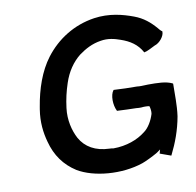

<svg xmlns="http://www.w3.org/2000/svg" viewBox="-78 -786 879 861"><g transform="rotate(-10 361.0 -355.0)"><path d="M94 -341C85 -285 91 -236 103 -193C120 -128 155 -80 208 -46C281 -2 408 9 505 -24C520 -29 555 -46 574 -57C577 -59 588 -66 594 -71L589 -53L639 -35L641 -39C665 -87 686 -142 697 -204C704 -254 702 -305 703 -349V-351L701 -353C672 -367 634 -367 591 -367C584 -367 568 -366 561 -366C554 -366 547 -366 541 -367H540C506 -367 472 -368 438 -370H435C418 -349 420 -303 433 -277L434 -275H437C465 -274 491 -272 521 -272C528 -271 535 -271 543 -271C545 -271 548 -271 555 -272H565C572 -272 579 -271 581 -270C584 -259 586 -246 584 -235C575 -205 557 -174 535 -159C501 -132 449 -112 389 -112C385 -113 379 -114 371 -114C308 -116 263 -142 238 -187C219 -223 206 -273 213 -327C218 -367 226 -401 238 -437C254 -486 281 -525 315 -552C345 -574 377 -591 416 -597C450 -603 480 -595 505 -586C546 -572 579 -551 600 -512C618 -516 632 -525 651 -534C675 -541 697 -570 696 -589V-591C689 -595 683 -603 678 -609C653 -638 624 -663 583 -678C535 -696 474 -712 405 -702C311 -688 233 -638 179 -567C135 -509 109 -432 96 -353Z"/></g></svg>

Font: Hussar Pisanka
Style: SbdKur
Weight: 600
Designer: Robert Jablonski
Foundry: Cannot Into Space Fonts
Version: Version 1.070